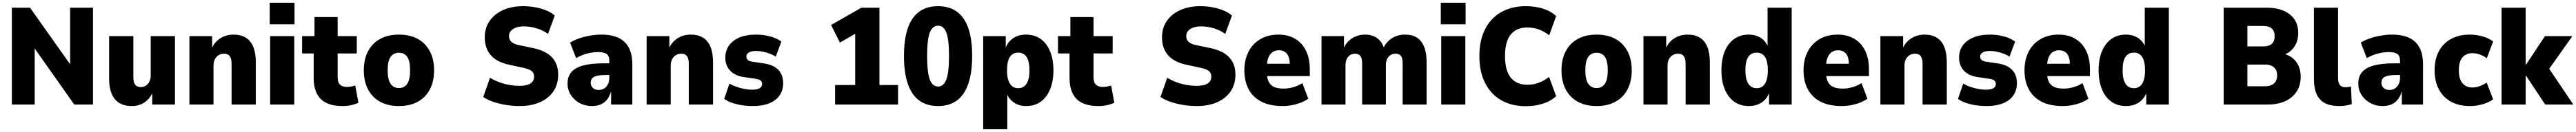

<svg xmlns="http://www.w3.org/2000/svg" viewBox="-20 -761 18700 961"><path d="M66 0V-705H198L516 -255H489V-705H655V0H519L205 -446H232V0Z M936 11Q883 11 846.5 -11Q810 -33 791 -77.5Q772 -122 772 -188V-498H948V-198Q948 -173 954 -157.5Q960 -142 972.5 -134.5Q985 -127 1002 -127Q1023 -127 1039 -137.5Q1055 -148 1064.5 -167Q1074 -186 1074 -211V-498H1250V0H1085V-91H1089Q1069 -43 1029.5 -16Q990 11 936 11Z M1355 0V-498H1520V-408H1517Q1538 -456 1580 -482.5Q1622 -509 1676 -509Q1728 -509 1764 -487Q1800 -465 1818.5 -420Q1837 -375 1837 -307V0H1661V-296Q1661 -323 1654.5 -339.5Q1648 -356 1636 -363Q1624 -370 1606 -370Q1584 -370 1567 -359.5Q1550 -349 1540 -330Q1530 -311 1530 -285V0Z M1938 -584V-741H2118V-584ZM1941 0V-498H2116V0Z M2466 11Q2359 11 2308 -40.5Q2257 -92 2257 -194V-372H2173V-498H2263V-637H2431V-498H2570V-372H2431V-197Q2431 -161 2448.5 -144.5Q2466 -128 2499 -128Q2513 -128 2529 -131Q2545 -134 2559 -138L2582 -13Q2556 -1 2527 5Q2498 11 2466 11Z M2876 11Q2797 11 2740 -20Q2683 -51 2652 -109.5Q2621 -168 2621 -249Q2621 -330 2652 -388.5Q2683 -447 2740 -478Q2797 -509 2876 -509Q2955 -509 3012 -478Q3069 -447 3100 -388.5Q3131 -330 3131 -249Q3131 -168 3100 -109.5Q3069 -51 3012 -20Q2955 11 2876 11ZM2876 -120Q2915 -120 2936 -151Q2957 -182 2957 -249Q2957 -317 2936 -347Q2915 -377 2876 -377Q2837 -377 2815.5 -347Q2794 -317 2794 -249Q2794 -182 2815.5 -151Q2837 -120 2876 -120Z M3752 11Q3702 11 3653 3Q3604 -5 3561.5 -19.5Q3519 -34 3488 -55L3537 -195Q3566 -177 3601.5 -163.5Q3637 -150 3676 -143Q3715 -136 3751 -136Q3804 -136 3830.5 -153.5Q3857 -171 3857 -202Q3857 -221 3849 -233Q3841 -245 3824.5 -253Q3808 -261 3781 -267L3675 -290Q3586 -309 3542.5 -359.5Q3499 -410 3499 -489Q3499 -558 3534.5 -609Q3570 -660 3632.5 -688Q3695 -716 3778 -716Q3823 -716 3866 -708Q3909 -700 3945.5 -685Q3982 -670 4007 -648L3958 -514Q3924 -540 3877 -554.5Q3830 -569 3782 -569Q3749 -569 3725 -560Q3701 -551 3688 -535.5Q3675 -520 3675 -498Q3675 -472 3692.5 -456Q3710 -440 3749 -432L3854 -410Q3943 -391 3987.5 -343Q4032 -295 4032 -217Q4032 -148 3997.5 -96.5Q3963 -45 3900 -17Q3837 11 3752 11Z M4276 11Q4228 11 4188 -10.5Q4148 -32 4124 -69Q4100 -106 4100 -153Q4100 -204 4128 -236.5Q4156 -269 4214 -284.5Q4272 -300 4362 -300H4421V-215H4377Q4349 -215 4328.5 -212Q4308 -209 4294.5 -202.5Q4281 -196 4274.5 -185Q4268 -174 4268 -158Q4268 -135 4284 -120.5Q4300 -106 4327 -106Q4348 -106 4365 -116.5Q4382 -127 4392.5 -147Q4403 -167 4403 -194V-318Q4403 -354 4383.5 -368Q4364 -382 4321 -382Q4286 -382 4245 -372Q4204 -362 4162 -338L4118 -451Q4150 -470 4187 -482.5Q4224 -495 4264.5 -502Q4305 -509 4346 -509Q4419 -509 4468.5 -486Q4518 -463 4544 -415Q4570 -367 4570 -293V0H4416V-96Q4406 -62 4388 -38Q4370 -14 4342.5 -1.5Q4315 11 4276 11Z M4674 0V-498H4839V-408H4836Q4857 -456 4899 -482.5Q4941 -509 4995 -509Q5047 -509 5083 -487Q5119 -465 5137.5 -420Q5156 -375 5156 -307V0H4980V-296Q4980 -323 4973.5 -339.5Q4967 -356 4955 -363Q4943 -370 4925 -370Q4903 -370 4886 -359.5Q4869 -349 4859 -330Q4849 -311 4849 -285V0Z M5448 11Q5405 11 5365.5 5Q5326 -1 5293.5 -12.5Q5261 -24 5237 -41L5275 -152Q5300 -138 5327.5 -128.5Q5355 -119 5384 -113.5Q5413 -108 5438 -108Q5476 -108 5494 -118.5Q5512 -129 5512 -149Q5512 -166 5501.5 -174.5Q5491 -183 5468 -187L5379 -200Q5313 -210 5279 -248Q5245 -286 5245 -341Q5245 -391 5271 -428.5Q5297 -466 5347 -487.5Q5397 -509 5469 -509Q5505 -509 5538.5 -503Q5572 -497 5601 -486Q5630 -475 5652 -458L5611 -348Q5593 -361 5569 -370Q5545 -379 5519.5 -384.5Q5494 -390 5471 -390Q5434 -390 5416 -379Q5398 -368 5398 -349Q5398 -334 5408.5 -324.5Q5419 -315 5441 -312L5528 -299Q5597 -288 5631 -251.5Q5665 -215 5665 -155Q5665 -103 5638.5 -65.5Q5612 -28 5563 -8.5Q5514 11 5448 11Z M6042 0V-142H6188V-559L6263 -558L6077 -451L6013 -579L6233 -705H6364V-142H6499V0Z M6790 11Q6707 11 6652 -30Q6597 -71 6569.5 -152Q6542 -233 6542 -353Q6542 -474 6569.5 -554.5Q6597 -635 6652 -675.5Q6707 -716 6789 -716Q6872 -716 6927 -675.5Q6982 -635 7009.5 -554.5Q7037 -474 7037 -354Q7037 -234 7009.5 -152.5Q6982 -71 6927 -30Q6872 11 6790 11ZM6790 -131Q6831 -131 6850 -183.5Q6869 -236 6869 -354Q6869 -471 6850 -522.5Q6831 -574 6790 -574Q6748 -574 6729 -522.5Q6710 -471 6710 -353Q6710 -236 6729 -183.5Q6748 -131 6790 -131Z M7117 180V-498H7281V-407H7278Q7295 -456 7334 -482.5Q7373 -509 7428 -509Q7490 -509 7534.5 -477Q7579 -445 7603 -386.5Q7627 -328 7627 -249Q7627 -171 7603.5 -112.5Q7580 -54 7536 -21.5Q7492 11 7429 11Q7376 11 7339.5 -15Q7303 -41 7287 -83H7292V180ZM7371 -119Q7411 -119 7432 -152Q7453 -185 7453 -249Q7453 -315 7432 -346.5Q7411 -378 7371 -378Q7331 -378 7310.5 -346Q7290 -314 7290 -249Q7290 -185 7311 -152Q7332 -119 7371 -119Z M7953 11Q7846 11 7795 -40.5Q7744 -92 7744 -194V-372H7660V-498H7750V-637H7918V-498H8057V-372H7918V-197Q7918 -161 7935.5 -144.5Q7953 -128 7986 -128Q8000 -128 8016 -131Q8032 -134 8046 -138L8069 -13Q8043 -1 8014 5Q7985 11 7953 11Z M8668 11Q8618 11 8569 3Q8520 -5 8477.5 -19.5Q8435 -34 8404 -55L8453 -195Q8482 -177 8517.5 -163.5Q8553 -150 8592 -143Q8631 -136 8667 -136Q8720 -136 8746.5 -153.5Q8773 -171 8773 -202Q8773 -221 8765 -233Q8757 -245 8740.5 -253Q8724 -261 8697 -267L8591 -290Q8502 -309 8458.5 -359.5Q8415 -410 8415 -489Q8415 -558 8450.5 -609Q8486 -660 8548.5 -688Q8611 -716 8694 -716Q8739 -716 8782 -708Q8825 -700 8861.5 -685Q8898 -670 8923 -648L8874 -514Q8840 -540 8793 -554.5Q8746 -569 8698 -569Q8665 -569 8641 -560Q8617 -551 8604 -535.5Q8591 -520 8591 -498Q8591 -472 8608.5 -456Q8626 -440 8665 -432L8770 -410Q8859 -391 8903.5 -343Q8948 -295 8948 -217Q8948 -148 8913.5 -96.5Q8879 -45 8816 -17Q8753 11 8668 11Z M9290 11Q9200 11 9138.5 -20Q9077 -51 9045 -109.5Q9013 -168 9013 -249Q9013 -326 9043 -384.5Q9073 -443 9129 -476Q9185 -509 9260 -509Q9330 -509 9381 -479Q9432 -449 9460 -392.5Q9488 -336 9488 -255V-207H9158V-297H9356L9343 -283Q9343 -343 9322.5 -369Q9302 -395 9264 -395Q9236 -395 9216.5 -381Q9197 -367 9186.5 -339Q9176 -311 9176 -267V-238Q9176 -195 9188.5 -168Q9201 -141 9227.5 -128.5Q9254 -116 9298 -116Q9332 -116 9369 -126.5Q9406 -137 9434 -156L9477 -42Q9437 -15 9388 -2Q9339 11 9290 11Z M9573 0V-498H9736V-407H9733Q9746 -439 9769 -461.5Q9792 -484 9822.5 -496.5Q9853 -509 9889 -509Q9941 -509 9976.5 -483.5Q10012 -458 10027 -409H10022Q10040 -453 10081.5 -481Q10123 -509 10180 -509Q10232 -509 10266 -487Q10300 -465 10318 -420Q10336 -375 10336 -307V0H10162V-298Q10162 -337 10150 -353.5Q10138 -370 10111 -370Q10090 -370 10074 -360Q10058 -350 10049 -331Q10040 -312 10040 -286V0H9868V-298Q9868 -337 9855 -353.5Q9842 -370 9817 -370Q9796 -370 9780 -359.5Q9764 -349 9755.5 -330Q9747 -311 9747 -286V0Z M10439 -584V-741H10619V-584ZM10442 0V-498H10617V0Z M11056 12Q10952 12 10876.5 -32Q10801 -76 10760 -157.5Q10719 -239 10719 -353Q10719 -467 10760 -548Q10801 -629 10877 -672.5Q10953 -716 11057 -716Q11124 -716 11181 -698Q11238 -680 11276 -644L11226 -504Q11187 -534 11148 -547.5Q11109 -561 11067 -561Q10989 -561 10947 -510Q10905 -459 10905 -353Q10905 -248 10946.5 -196Q10988 -144 11067 -144Q11109 -144 11147.5 -157.5Q11186 -171 11225 -201L11276 -61Q11238 -25 11181 -6.5Q11124 12 11056 12Z M11570 11Q11491 11 11434 -20Q11377 -51 11346 -109.5Q11315 -168 11315 -249Q11315 -330 11346 -388.5Q11377 -447 11434 -478Q11491 -509 11570 -509Q11649 -509 11706 -478Q11763 -447 11794 -388.5Q11825 -330 11825 -249Q11825 -168 11794 -109.5Q11763 -51 11706 -20Q11649 11 11570 11ZM11570 -120Q11609 -120 11630 -151Q11651 -182 11651 -249Q11651 -317 11630 -347Q11609 -377 11570 -377Q11531 -377 11509.5 -347Q11488 -317 11488 -249Q11488 -182 11509.5 -151Q11531 -120 11570 -120Z M11910 0V-498H12075V-408H12072Q12093 -456 12135 -482.5Q12177 -509 12231 -509Q12283 -509 12319 -487Q12355 -465 12373.5 -420Q12392 -375 12392 -307V0H12216V-296Q12216 -323 12209.5 -339.5Q12203 -356 12191 -363Q12179 -370 12161 -370Q12139 -370 12122 -359.5Q12105 -349 12095 -330Q12085 -311 12085 -285V0Z M12675 11Q12613 11 12568.5 -21Q12524 -53 12500 -111.5Q12476 -170 12476 -249Q12476 -328 12499.5 -386Q12523 -444 12567.5 -476.5Q12612 -509 12674 -509Q12727 -509 12764 -483.5Q12801 -458 12816 -415H12811V-705H12986V0H12822V-91H12825Q12808 -42 12769 -15.5Q12730 11 12675 11ZM12732 -119Q12772 -119 12792.5 -152Q12813 -185 12813 -249Q12813 -314 12792.5 -346Q12772 -378 12732 -378Q12692 -378 12671 -346.5Q12650 -315 12650 -249Q12650 -185 12671 -152Q12692 -119 12732 -119Z M13349 11Q13259 11 13197.5 -20Q13136 -51 13104 -109.5Q13072 -168 13072 -249Q13072 -326 13102 -384.5Q13132 -443 13188 -476Q13244 -509 13319 -509Q13389 -509 13440 -479Q13491 -449 13519 -392.5Q13547 -336 13547 -255V-207H13217V-297H13415L13402 -283Q13402 -343 13381.5 -369Q13361 -395 13323 -395Q13295 -395 13275.5 -381Q13256 -367 13245.5 -339Q13235 -311 13235 -267V-238Q13235 -195 13247.5 -168Q13260 -141 13286.5 -128.5Q13313 -116 13357 -116Q13391 -116 13428 -126.5Q13465 -137 13493 -156L13536 -42Q13496 -15 13447 -2Q13398 11 13349 11Z M13630 0V-498H13795V-408H13792Q13813 -456 13855 -482.5Q13897 -509 13951 -509Q14003 -509 14039 -487Q14075 -465 14093.5 -420Q14112 -375 14112 -307V0H13936V-296Q13936 -323 13929.5 -339.5Q13923 -356 13911 -363Q13899 -370 13881 -370Q13859 -370 13842 -359.5Q13825 -349 13815 -330Q13805 -311 13805 -285V0Z M14404 11Q14361 11 14321.5 5Q14282 -1 14249.5 -12.5Q14217 -24 14193 -41L14231 -152Q14256 -138 14283.5 -128.5Q14311 -119 14340 -113.5Q14369 -108 14394 -108Q14432 -108 14450 -118.5Q14468 -129 14468 -149Q14468 -166 14457.5 -174.5Q14447 -183 14424 -187L14335 -200Q14269 -210 14235 -248Q14201 -286 14201 -341Q14201 -391 14227 -428.5Q14253 -466 14303 -487.5Q14353 -509 14425 -509Q14461 -509 14494.5 -503Q14528 -497 14557 -486Q14586 -475 14608 -458L14567 -348Q14549 -361 14525 -370Q14501 -379 14475.5 -384.5Q14450 -390 14427 -390Q14390 -390 14372 -379Q14354 -368 14354 -349Q14354 -334 14364.5 -324.5Q14375 -315 14397 -312L14484 -299Q14553 -288 14587 -251.5Q14621 -215 14621 -155Q14621 -103 14594.5 -65.5Q14568 -28 14519 -8.5Q14470 11 14404 11Z M14953 11Q14863 11 14801.5 -20Q14740 -51 14708 -109.5Q14676 -168 14676 -249Q14676 -326 14706 -384.5Q14736 -443 14792 -476Q14848 -509 14923 -509Q14993 -509 15044 -479Q15095 -449 15123 -392.5Q15151 -336 15151 -255V-207H14821V-297H15019L15006 -283Q15006 -343 14985.5 -369Q14965 -395 14927 -395Q14899 -395 14879.5 -381Q14860 -367 14849.5 -339Q14839 -311 14839 -267V-238Q14839 -195 14851.5 -168Q14864 -141 14890.5 -128.5Q14917 -116 14961 -116Q14995 -116 15032 -126.5Q15069 -137 15097 -156L15140 -42Q15100 -15 15051 -2Q15002 11 14953 11Z M15413 11Q15351 11 15306.5 -21Q15262 -53 15238 -111.5Q15214 -170 15214 -249Q15214 -328 15237.5 -386Q15261 -444 15305.5 -476.5Q15350 -509 15412 -509Q15465 -509 15502 -483.5Q15539 -458 15554 -415H15549V-705H15724V0H15560V-91H15563Q15546 -42 15507 -15.5Q15468 11 15413 11ZM15470 -119Q15510 -119 15530.5 -152Q15551 -185 15551 -249Q15551 -314 15530.5 -346Q15510 -378 15470 -378Q15430 -378 15409 -346.5Q15388 -315 15388 -249Q15388 -185 15409 -152Q15430 -119 15470 -119Z M16122 0V-705H16433Q16540 -705 16601.5 -656.5Q16663 -608 16663 -522Q16663 -461 16633.5 -419Q16604 -377 16556 -361V-369Q16594 -361 16621.5 -339Q16649 -317 16665 -282.5Q16681 -248 16681 -202Q16681 -140 16651.5 -94.5Q16622 -49 16568.5 -24.5Q16515 0 16441 0ZM16294 -133H16424Q16441 -133 16454.5 -136.5Q16468 -140 16478 -146.5Q16488 -153 16495.5 -162.5Q16503 -172 16506.5 -184.5Q16510 -197 16510 -212Q16510 -227 16506.5 -239.5Q16503 -252 16495.5 -261.5Q16488 -271 16478 -277.5Q16468 -284 16454.5 -287.5Q16441 -291 16425 -291H16294ZM16294 -423H16408Q16451 -423 16471.5 -442Q16492 -461 16492 -498Q16492 -534 16471.5 -553Q16451 -572 16408 -572H16294Z M16960 11Q16866 11 16821.5 -37Q16777 -85 16777 -186V-705H16952V-193Q16952 -171 16957.5 -156.5Q16963 -142 16974.5 -134Q16986 -126 17004 -126Q17016 -126 17026.5 -127.5Q17037 -129 17046 -131L17052 -3Q17029 4 17007.5 7.5Q16986 11 16960 11Z M17275 11Q17227 11 17187 -10.5Q17147 -32 17123 -69Q17099 -106 17099 -153Q17099 -204 17127 -236.5Q17155 -269 17213 -284.5Q17271 -300 17361 -300H17420V-215H17376Q17348 -215 17327.5 -212Q17307 -209 17293.5 -202.5Q17280 -196 17273.5 -185Q17267 -174 17267 -158Q17267 -135 17283 -120.5Q17299 -106 17326 -106Q17347 -106 17364 -116.5Q17381 -127 17391.5 -147Q17402 -167 17402 -194V-318Q17402 -354 17382.5 -368Q17363 -382 17320 -382Q17285 -382 17244 -372Q17203 -362 17161 -338L17117 -451Q17149 -470 17186 -482.5Q17223 -495 17263.5 -502Q17304 -509 17345 -509Q17418 -509 17467.5 -486Q17517 -463 17543 -415Q17569 -367 17569 -293V0H17415V-96Q17405 -62 17387 -38Q17369 -14 17341.5 -1.5Q17314 11 17275 11Z M17908 11Q17830 11 17772.5 -20.5Q17715 -52 17684 -110.5Q17653 -169 17653 -249Q17653 -330 17684 -388Q17715 -446 17772.5 -477.5Q17830 -509 17908 -509Q17957 -509 18003 -495.5Q18049 -482 18078 -459L18032 -337Q18009 -354 17981.5 -364Q17954 -374 17928 -374Q17882 -374 17855.5 -343.5Q17829 -313 17829 -249Q17829 -186 17855.5 -155Q17882 -124 17928 -124Q17954 -124 17982 -134.5Q18010 -145 18031 -160L18078 -38Q18049 -16 18003 -2.5Q17957 11 17908 11Z M18139 0V-705H18314V-292H18318L18454 -498H18653L18463 -229L18467 -287L18660 0H18456L18318 -208H18314V0Z"/></svg>

Font: Nunito Sans 10pt SemiCondensed Black
Style: Regular
Weight: 900
Width: 4
Designer: Vernon Adams
Foundry: Vernon Adams
Version: Version 3.101;gftools[0.9.27]